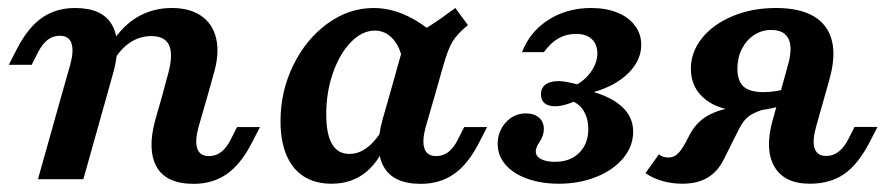

<svg xmlns="http://www.w3.org/2000/svg" viewBox="-20 -448 2215 480"><path d="M129.4 -358.6Q112.4 -358.6 99.4 -348.6Q86.3 -338.6 75.5 -318.1L59.2 -286H2L22.7 -326.3Q50 -379.3 85.2 -403.7Q120.3 -428 167.7 -428Q236.1 -428 260 -385.8Q283.9 -343.6 264.1 -269.7L246.9 -208.2H133.4L155.7 -286.7Q165 -320.9 158.7 -339.8Q152.4 -358.6 129.4 -358.6ZM133.4 -208.2H246.9L188.4 0H74.9ZM358.3 -357.8Q330.8 -357.8 307.1 -342.9Q283.4 -328 265.1 -298.2L252.1 -328.3Q279.8 -378 319.6 -403Q359.4 -428 409.3 -428Q454.5 -428 483 -408.4Q511.6 -388.8 520.3 -352.4Q528.9 -316.1 515.6 -268.4L498.8 -208.2H385.3L400.8 -265.4Q413.2 -311.8 402.8 -334.8Q392.3 -357.8 358.3 -357.8ZM502.5 -57.8Q519.4 -57.8 532.6 -67.8Q545.9 -77.8 556.4 -98.3L572.6 -130.3H629.9L609.1 -90Q581.8 -37 546.7 -12.7Q511.5 11.6 464.2 11.6Q395.7 11.6 371.8 -30.6Q347.9 -72.8 367.8 -146.7L385.3 -208.2H498.8L476.1 -129.7Q466.9 -95.5 473.2 -76.6Q479.5 -57.8 502.5 -57.8Z M681.3 -145.3Q681.3 -219.7 713.2 -284.9Q745.1 -350.2 798.7 -389.1Q852.3 -428 914.2 -428Q953.4 -428 992.4 -410.8Q1031.4 -393.7 1068.9 -360.2L986.2 -297.4Q980.2 -331.1 961.7 -351.3Q943.1 -371.5 917.1 -371.5Q885.1 -371.5 857.1 -342.5Q829.2 -313.6 812.4 -265.7Q795.6 -217.8 795.6 -162.6Q795.6 -112.9 810 -88.1Q824.5 -63.2 853.3 -63.2Q878.4 -63.2 900.5 -81.1Q922.6 -99.1 942.5 -134.8L954.8 -113.1Q933.2 -50.1 897 -19.4Q860.8 11.3 808.9 11.3Q768.1 11.3 739.5 -6.9Q711 -25 696.2 -60.1Q681.3 -95.2 681.3 -145.3ZM1118.3 -428 1149.8 -385.2Q1123.1 -363.4 1111.4 -344.1Q1099.7 -324.7 1088.1 -283.6L1066.7 -208.2H953.3L993 -349.5Q1026.1 -365.4 1054.1 -383.1Q1082 -400.8 1118.3 -428ZM1070.4 -57.8Q1087.3 -57.8 1100.6 -67.8Q1113.8 -77.8 1124.3 -98.3L1140.5 -130.3H1197.8L1177 -90Q1149.7 -37 1114.6 -12.7Q1079.5 11.6 1032.1 11.6Q963.6 11.6 939.7 -30.6Q915.8 -72.8 935.7 -146.7L953.3 -208.2H1066.7L1044 -129.7Q1034.8 -95.5 1041.1 -76.6Q1047.4 -57.8 1070.4 -57.8Z M1224.2 -88.6Q1224.2 -119.8 1244.7 -142.2Q1265.1 -164.5 1294.8 -164.5Q1315.2 -164.5 1327.4 -154Q1339.6 -143.4 1339.6 -125.6Q1339.6 -116.7 1336.8 -108.8Q1334 -100.9 1328.3 -92.1Q1324.3 -86.5 1321.9 -80.8Q1319.4 -75.2 1319.4 -69.5Q1319.4 -56.8 1333.6 -49.8Q1347.8 -42.8 1371.5 -43.5Q1407.5 -44.7 1429.1 -67.1Q1450.8 -89.5 1450.8 -125.7Q1450.8 -149.1 1441.3 -167.1Q1431.8 -185.1 1414.1 -193.6Q1387.1 -182.3 1368.5 -182.3Q1350.8 -182.3 1341.5 -190Q1332.3 -197.6 1332.3 -212.2Q1332.3 -227.5 1343.5 -236.4Q1354.8 -245.2 1375.8 -245.2Q1389.1 -245.2 1406 -241.2L1423 -237.2Q1437.9 -245.7 1449.2 -258.2Q1460.5 -270.7 1466.9 -285.2Q1473.4 -299.7 1473.4 -313.8Q1473.4 -337.1 1459.5 -350.2Q1445.6 -363.2 1419.9 -363.2Q1395.8 -363.2 1376 -352Q1356.3 -340.7 1339.8 -317.7H1285Q1304.9 -369 1351.2 -398.5Q1397.5 -428 1458.1 -428Q1495.1 -428 1523.4 -416.5Q1551.7 -405 1567.4 -384Q1583.1 -363.1 1583.1 -335.7Q1583.1 -297.5 1551.3 -265.6Q1519.4 -233.7 1464.5 -217.8Q1512.8 -203.4 1537.9 -178.4Q1562.9 -153.4 1562.9 -118.9Q1562.9 -82.6 1538.3 -52.8Q1513.6 -23 1471.1 -5.9Q1428.5 11.3 1376.9 11.3Q1333.4 11.3 1298.7 -1Q1263.9 -13.3 1244.1 -35.9Q1224.2 -58.5 1224.2 -88.6Z M1911.5 -147 1950.4 -287.1Q1961.9 -328.8 1951.2 -351Q1940.5 -373.1 1908.1 -373.1Q1884.3 -373.1 1865 -360.4Q1845.8 -347.6 1834.6 -325.5Q1823.5 -303.5 1823.5 -276.4Q1823.5 -245.5 1838.9 -231.6Q1854.3 -217.7 1888.7 -217.7Q1904.9 -217.7 1922 -220.6Q1939.1 -223.4 1950.4 -227.4L1943.1 -187.1Q1926.9 -180.2 1898.1 -175.2Q1869.2 -170.2 1843.7 -170.2Q1781.2 -170.2 1744.2 -198.9Q1707.2 -227.6 1707.2 -276.1Q1707.2 -318.1 1735.2 -352.9Q1763.3 -387.6 1811.9 -407.8Q1860.5 -428 1919.6 -428Q2008.8 -428 2043.4 -381.4Q2077.9 -334.9 2053.2 -248L2019.9 -130Q2010.3 -95 2016.7 -76.6Q2023.2 -58.1 2045.7 -58.1Q2062.7 -58.1 2076.8 -69Q2090.9 -79.8 2101.8 -102L2116.3 -130.6H2173.6L2155.9 -96Q2126 -37.4 2090.6 -13Q2055.2 11.3 2004.9 11.3Q1940.9 11.3 1916.1 -31.2Q1891.3 -73.7 1911.5 -147ZM1593.7 -15.3 1627.3 -62.2Q1637 -54.2 1651 -54.2Q1663.5 -54.2 1673.1 -62.5Q1682.6 -70.8 1693.7 -91.1L1702.1 -107.2Q1715.1 -133.3 1734.2 -148.7Q1753.3 -164.1 1783.4 -173Q1813.6 -181.8 1862.2 -186.2L1893.3 -175.6Q1872.7 -169.5 1861 -163.1Q1849.3 -156.7 1841.2 -146.9Q1833 -137.1 1824.7 -119.9L1788.8 -48.2Q1773.9 -18.4 1748.5 -3.6Q1723.1 11.3 1685.6 11.3Q1659.7 11.3 1635.6 4.4Q1611.4 -2.5 1593.7 -15.3Z"/></svg>

Font: Playfair Micro SmCond SmLight
Style: Italic
Weight: 360
Width: 4
Italic angle: -15.6°
Designer: Claus Eggers Sørensen
Foundry: Claus Eggers Sørensen
Version: Version 2.203;Glyphs 3.3 (3326)